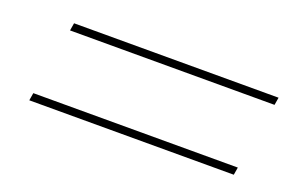

<svg xmlns="http://www.w3.org/2000/svg" viewBox="-42 -594 648 427"><g transform="rotate(20 282.0 -380.5)"><path d="M42 -283H526L529 -301H45ZM74 -460H558L561 -478H77Z"/></g></svg>

Font: Poppins Devanagari Thin
Style: Italic
Weight: 100
Italic angle: -10°
Designer: Ninad Kale (Devanagari), Jonny Pinhorn (Latin)
Foundry: Indian Type Foundry
Version: 4.005